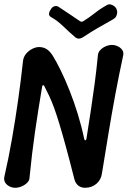

<svg xmlns="http://www.w3.org/2000/svg" viewBox="-40 -890 607 910"><path d="M363 0Q344 0 331 -10.5Q318 -21 313 -39Q290 -130 272.5 -194Q255 -258 241.5 -302.5Q228 -347 216.5 -378.5Q205 -410 193.5 -434.5Q182 -459 169 -484Q168 -487 164 -486Q160 -485 160 -481Q141 -369 126 -265.5Q111 -162 100 -49Q100 -35 89 -24Q78 -13 62.5 -6.5Q47 0 32 0Q18 0 5 -6.5Q-8 -13 -15 -24Q-22 -35 -20 -49Q1 -141 17 -233Q33 -325 46 -416.5Q59 -508 69 -600Q71 -620 83.5 -635Q96 -650 113 -658.5Q130 -667 145 -667Q165 -667 180.5 -657.5Q196 -648 210 -626Q227 -599 248 -556Q269 -513 290 -460Q311 -407 329 -348.5Q347 -290 359 -232Q361 -224 365 -225Q369 -226 370 -234Q381 -304 390.5 -366.5Q400 -429 408.5 -492.5Q417 -556 424 -628Q425 -642 435.5 -653Q446 -664 461 -670.5Q476 -677 490 -677Q505 -677 518.5 -670.5Q532 -664 539.5 -653Q547 -642 544 -628Q524 -536 506.5 -442Q489 -348 473.5 -253.5Q458 -159 443 -67Q439 -38 417 -19Q395 0 363 0ZM512 -847Q516 -840 515.5 -830.5Q515 -821 510.5 -812.5Q506 -804 497 -799Q454 -775 422 -756.5Q390 -738 354 -714Q343 -707 333.5 -707Q324 -707 316 -714Q288 -738 259.5 -765.5Q231 -793 202 -809Q191 -815 192.5 -826Q194 -837 202 -847V-848Q210 -859 220.5 -861Q231 -863 240 -856Q266 -839 290.5 -822.5Q315 -806 340 -789Q344 -787 347 -787Q350 -787 354 -789Q383 -807 409.5 -828Q436 -849 467 -866Q478 -873 492.5 -866Q507 -859 512 -848Z"/></svg>

Font: Winky Sans
Style: Italic
Weight: 400
Italic angle: -8.97852°
Designer: Simon Atzbach
Foundry: typofactur
Version: Version 1.205